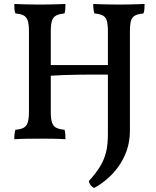

<svg xmlns="http://www.w3.org/2000/svg" viewBox="-20 -699 788 968"><path d="M454 249Q445 244 437.5 235Q430 226 428 214Q466 172 486.5 137Q507 102 515.5 64.5Q524 27 524 -22V-540Q524 -576 518.5 -594.5Q513 -613 498 -621Q483 -629 456 -631Q453 -640 451.5 -652.5Q450 -665 450 -679Q469 -678 490.5 -677.5Q512 -677 535.5 -676.5Q559 -676 580 -676Q603 -676 624.5 -676.5Q646 -677 667.5 -677.5Q689 -678 709 -679Q709 -665 708 -652.5Q707 -640 703 -631Q677 -629 661.5 -621Q646 -613 640.5 -594.5Q635 -576 635 -540V-41Q635 15 618.5 61Q602 107 575.5 143Q549 179 517.5 205.5Q486 232 454 249ZM52 3Q52 -12 53.5 -24.5Q55 -37 58 -45Q85 -47 99.5 -55Q114 -63 120 -82Q126 -101 126 -136V-540Q126 -576 120 -594.5Q114 -613 99.5 -621Q85 -629 58 -631Q54 -640 53 -652.5Q52 -665 52 -679Q71 -678 92.5 -677.5Q114 -677 137.5 -676.5Q161 -676 182 -676Q204 -676 226 -676.5Q248 -677 269 -677.5Q290 -678 310 -679Q310 -665 309 -652.5Q308 -640 305 -631Q279 -629 263.5 -621Q248 -613 242 -594.5Q236 -576 236 -540V-136Q236 -101 242 -82Q248 -63 263.5 -55Q279 -47 305 -45Q308 -37 309 -24.5Q310 -12 310 3Q282 1 249 0.5Q216 0 184 0Q151 0 115 0.5Q79 1 52 3ZM232 -317V-371H529V-323Q502 -323 462 -323Q422 -323 379.5 -322.5Q337 -322 298 -320.5Q259 -319 232 -317Z"/></svg>

Font: Vollkorn Medium
Style: Regular
Weight: 500
Designer: Friedrich Althausen
Foundry: Friedrich Althausen
Version: Version 5.000